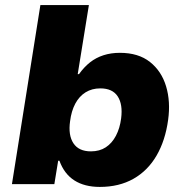

<svg xmlns="http://www.w3.org/2000/svg" viewBox="-20 -725 727 756"><path d="M373 11Q313 11 273 -14.5Q233 -40 214 -92H209L194 0H27L139 -705H330L286 -433H291Q311 -461 334.5 -479.5Q358 -498 387.5 -507.5Q417 -517 452 -517Q525 -517 570.5 -481Q616 -445 634 -385Q652 -325 642 -253Q631 -172 596.5 -112.5Q562 -53 505.5 -21Q449 11 373 11ZM338 -129Q372 -129 396.5 -145Q421 -161 436.5 -190.5Q452 -220 457 -259Q464 -314 443.5 -345.5Q423 -377 375 -377Q342 -377 317 -361.5Q292 -346 276.5 -317Q261 -288 256 -248Q248 -193 269 -161Q290 -129 338 -129Z"/></svg>

Font: Nunito Sans 7pt Black
Style: Italic
Weight: 900
Italic angle: -9°
Version: Version 3.101;gftools[0.9.27]